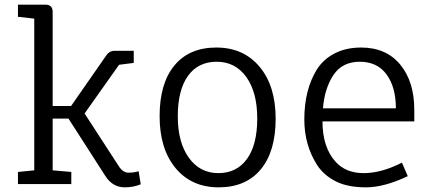

<svg xmlns="http://www.w3.org/2000/svg" viewBox="-20 -790 1855 824"><path d="M491 -75Q508 -49 531.5 -49Q555 -49 575 -55L584 1Q552 14 516 14Q463 14 432 -35L274 -281H206V-59L286 -52V0H57V-52L127 -59V-710L57 -718V-770H175Q206 -770 206 -739V-335H285L436 -552Q449 -572 473 -572H554V-520L491 -512L343 -303Z M665 -291.5Q665 -432 728.5 -509Q792 -586 908.5 -586Q1025 -586 1094 -503.5Q1163 -421 1163 -280.5Q1163 -140 1099 -63Q1035 14 918.5 14Q802 14 733.5 -68.5Q665 -151 665 -291.5ZM1084 -281.5Q1084 -394 1037 -459.5Q990 -525 910 -525Q830 -525 786.5 -464Q743 -403 743 -291Q743 -179 790.5 -113Q838 -47 917 -47Q996 -47 1040 -108Q1084 -169 1084 -281.5Z M1758 -269H1364Q1364 -158 1420 -96Q1464 -47 1540.5 -47Q1617 -47 1705 -92L1730 -34Q1629 14 1550.5 14Q1472 14 1421.5 -11.5Q1371 -37 1342 -80Q1286 -167 1286 -277Q1286 -405 1340 -492Q1368 -536 1416.5 -561Q1465 -586 1530 -586Q1637 -586 1697.5 -513Q1758 -440 1758 -318ZM1366 -325H1679Q1679 -416 1639 -470.5Q1599 -525 1524 -525Q1449 -525 1411 -468Q1373 -411 1366 -325Z"/></svg>

Font: Fauna One
Style: Regular
Weight: 400
Version: Version 1.001